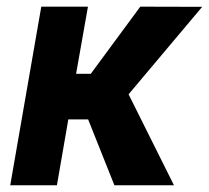

<svg xmlns="http://www.w3.org/2000/svg" viewBox="-20 -548 618 568"><path d="M240.7 -194.8H182.1L148.4 0H10.3L102.1 -528.3H240.2L205.1 -329.6H248.5L395 -528.3L578.1 -527.8L360.4 -269L494.6 0H318.4Z"/></svg>

Font: RobotoInd
Style: Bold Italic
Weight: 700
Italic angle: -12°
Designer: Google
Version: Version 2.001150; 2014